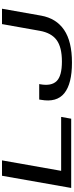

<svg xmlns="http://www.w3.org/2000/svg" viewBox="556 -1270 722 1873"><g transform="rotate(-90 916.5 -334.0)"><path d="M19 0H694.5L712 -98H186L288 -675H138ZM1241.5 7.5Q1448 7.5 1560.8 -69.2Q1673.5 -146 1700 -293.5L1767.5 -675H1617.5L1552 -306.5Q1532 -194 1462 -142.2Q1392 -90.5 1252 -90.5Q1111.5 -90.5 1061.2 -142.2Q1011 -194 1030.5 -302L1032.5 -312H881.5L879 -295.5Q851 -141.5 943.2 -67Q1035.5 7.5 1241.5 7.5Z"/></g></svg>

Font: Anybody ExtraExpanded Medium
Style: Italic
Weight: 500
Width: 8
Italic angle: -10°
Version: Version 1.113;gftools[0.9.25]